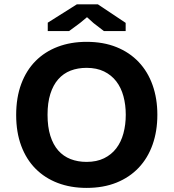

<svg xmlns="http://www.w3.org/2000/svg" viewBox="-20 -872 818 905"><path d="M56.2 0ZM56.2 -330.1Q56.2 -412.1 80.1 -476.3Q104 -540.5 147.7 -584.5Q191.4 -628.4 252.4 -651.6Q313.5 -674.8 388.2 -674.8Q467.3 -674.8 529.1 -649.9Q590.8 -625 633.8 -579.6Q676.8 -534.2 699.2 -470.9Q721.7 -407.7 721.7 -331.1Q721.7 -253.9 699.2 -190.4Q676.8 -127 633.8 -81.5Q590.8 -36.1 529.1 -11.2Q467.3 13.7 388.2 13.7Q313.5 13.7 252.4 -9.5Q191.4 -32.7 147.7 -76.7Q104 -120.6 80.1 -184.6Q56.2 -248.5 56.2 -330.1ZM204.1 -331.1Q204.1 -273.9 217.3 -231.9Q230.5 -189.9 254.6 -162.6Q278.8 -135.3 312.7 -122.1Q346.7 -108.9 388.2 -108.9Q435.5 -108.9 470.5 -126Q505.4 -143.1 528.1 -172.9Q550.8 -202.6 561.8 -243.4Q572.8 -284.2 572.8 -331.1Q572.8 -377.9 561.8 -418.5Q550.8 -459 528.1 -488.5Q505.4 -518.1 470.5 -535.2Q435.5 -552.2 388.2 -552.2Q346.7 -552.2 312.7 -539.1Q278.8 -525.9 254.6 -498.5Q230.5 -471.2 217.3 -429.4Q204.1 -387.7 204.1 -331.1ZM342.3 -851.6H441.4L572.3 -764.2V-725.6H469.7L420.9 -763.2L390.1 -791L357.9 -764.2L305.7 -725.6H205.1V-765.1Z"/></svg>

Font: PT Astra Sans
Style: Bold
Weight: 700
Designer: A.Korolkova, I. Chaeva
Foundry: ParaType Ltd
Version: Version 1.001; ttfautohint (v1.6)